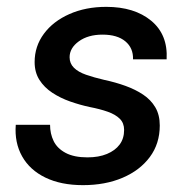

<svg xmlns="http://www.w3.org/2000/svg" viewBox="-20 -528 553 560"><path d="M222 12Q158 12 112.5 -10Q67 -32 44.5 -72Q22 -112 26 -164H126Q126 -138 136.5 -116.5Q147 -95 171.5 -82Q196 -69 235 -69Q268 -69 292 -79Q316 -89 329 -106.5Q342 -124 342 -149Q342 -169 329.5 -181.5Q317 -194 294.5 -202Q272 -210 241 -216Q213 -222 184.5 -232Q156 -242 132.5 -257.5Q109 -273 95 -295Q81 -317 81 -347Q81 -393 108 -429.5Q135 -466 182.5 -487Q230 -508 290 -508Q372 -508 421 -467.5Q470 -427 466 -355H368Q369 -388 345.5 -407.5Q322 -427 279 -427Q237 -427 210 -407.5Q183 -388 183 -361Q183 -343 195.5 -330.5Q208 -318 231 -310Q254 -302 284 -295Q317 -288 346 -277.5Q375 -267 397.5 -252Q420 -237 433 -215Q446 -193 446 -162Q446 -109 417 -70Q388 -31 337.5 -9.5Q287 12 222 12Z"/></svg>

Font: DM Sans 24pt Medium
Style: Italic
Weight: 500
Italic angle: -10°
Designer: Colophon Foundry, Jonny Pinhorn
Foundry: Colophon Foundry
Version: Version 4.004;gftools[0.9.30]